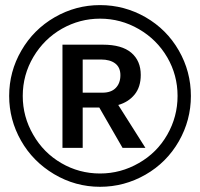

<svg xmlns="http://www.w3.org/2000/svg" viewBox="-20 -718 777 746"><path d="M721.7 -345.2Q721.7 -251 674.8 -168.9Q627.4 -86.4 545.2 -39.3Q462.9 7.8 368.7 7.8Q272.9 7.8 189.9 -41.5Q107.4 -90.8 61.5 -171.9Q15.6 -252.9 15.6 -345.2Q15.6 -439.9 63 -521.5Q110.4 -603.5 192.4 -650.9Q274.4 -698.2 368.7 -698.2Q463.4 -698.2 545.9 -650.9Q627.9 -603.5 674.8 -521.7Q721.7 -439.9 721.7 -345.2ZM669.9 -345.2Q669.9 -426.3 629.9 -495.1Q589.4 -564.5 519.3 -605Q449.2 -645.5 368.7 -645.5Q290 -645.5 220.7 -606.4Q151.4 -566.9 109.9 -497.1Q68.4 -427.2 68.4 -345.2Q68.4 -264.6 108.9 -194.8Q148.9 -124.5 218.3 -84.2Q287.6 -43.9 368.7 -43.9Q449.2 -43.9 519.5 -84.5Q589.8 -124.5 629.9 -194.6Q669.9 -264.6 669.9 -345.2ZM301.3 -300.3V-143.6H222.7V-544.4H379.9Q453.1 -544.4 490 -513.2Q526.9 -481.9 526.9 -426.8Q526.9 -379.9 502.9 -350.6Q479 -321.3 439.5 -310.1L544.9 -143.6H456.1L365.7 -300.3ZM447.8 -425.8Q447.8 -456.1 427.7 -471.4Q407.7 -486.8 372.1 -486.8H301.3V-357.9H377.9Q412.1 -357.9 429.9 -376.5Q447.8 -395 447.8 -425.8Z"/></svg>

Font: Arimo SemiBold
Style: Regular
Weight: 600
Designer: Steve Matteson
Foundry: Monotype Imaging Inc.
Version: Version 1.33